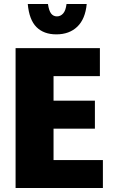

<svg xmlns="http://www.w3.org/2000/svg" viewBox="-20 -941 570 961"><path d="M58 -700H480V-560H248V-437H455V-297H248V-140H495V0H58ZM220 -921Q225 -887 236 -873Q247 -859 265 -859Q283 -859 296 -873.5Q309 -888 313 -921H414Q407 -846 367 -807.5Q327 -769 262 -769Q199 -769 162.5 -805.5Q126 -842 119 -921Z"/></svg>

Font: Moderustic ExtraBold
Style: Regular
Weight: 800
Designer: Tural Alisoy
Foundry: TAFT Foundry
Version: Version 2.120